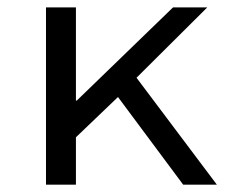

<svg xmlns="http://www.w3.org/2000/svg" viewBox="-20 -506 640 526"><path d="M106 0V-485.8H188V-230L190.9 -231L454.1 -485.8H547.9L354 -293L574.2 0H481.9L303.2 -240.2L188 -129.9V0Z"/></svg>

Font: SourceCodePro-Regular
Style: Regular
Weight: 400
Monospace: yes
Designer: Paul D. Hunt
Foundry: Adobe Systems Incorporated
Version: Version 1.009;PS 1.000;hotconv 1.0.70;makeotf.lib2.5.5900